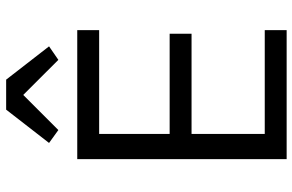

<svg xmlns="http://www.w3.org/2000/svg" viewBox="-188 -788 975 640"><g transform="rotate(-90 300.0 -467.5)"><path d="M90 0V-698H520V-625H174V-390H508V-317H174V-73H520V0ZM355 -935 466 -792 421 -761 304 -878 187 -761 144 -792 255 -935Z"/></g></svg>

Font: iA Writer Mono V
Style: Regular
Weight: 400
Designer: Mike Abbink, Paul van der Laan, Pieter van Rosmalen
Foundry: Bold Monday
Version: Version 2.000